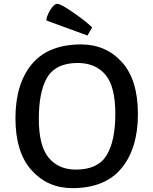

<svg xmlns="http://www.w3.org/2000/svg" viewBox="-20 -962 794 994"><path d="M433 -778 220 -856Q220 -876 239.5 -909Q259 -942 277 -942Q295 -942 360.5 -896.5Q426 -851 457 -820ZM354 12Q227 12 143.5 -80.5Q60 -173 60 -350.5Q60 -528 145 -630Q230 -732 400 -732Q528 -732 611 -640.5Q694 -549 694 -371.5Q694 -194 609 -91Q524 12 354 12ZM373 -84Q486 -84 531.5 -157.5Q577 -231 577 -373Q577 -515 525.5 -575.5Q474 -636 382 -636Q267 -636 222 -557Q181 -484 181 -345.5Q181 -207 232 -145.5Q283 -84 373 -84Z"/></svg>

Font: Convergence
Style: Regular
Weight: 400
Designer: Nicolas Silva and John Vargas
Foundry: Nicolas Silva and Jonh Vargas
Version: Version 1.002